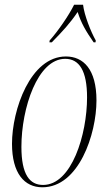

<svg xmlns="http://www.w3.org/2000/svg" viewBox="-20 -786 461 816"><path d="M191 -614 190 -606H200C247 -654 276 -685 310 -735C325 -688 344 -655 378 -606H386L387 -614C366 -651 338 -722 333 -766H295C273 -721 226 -653 191 -614ZM160 10C315 10 390 -216 390 -359C390 -492 334 -546 260 -546C109 -546 31 -319 31 -175C31 -49 84 10 160 10ZM163 0C106 0 71 -44 71 -162C71 -327 140 -536 257 -536C317 -536 350 -485 350 -372C350 -215 285 0 163 0Z"/></svg>

Font: Noto Serif Display ExtraCondensed ExtraLight
Style: Italic
Weight: 200
Width: 2
Italic angle: -12°
Designer: Monotype Design Team
Foundry: Monotype Imaging Inc.
Version: Version 2.009